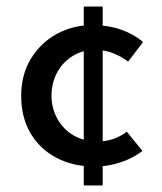

<svg xmlns="http://www.w3.org/2000/svg" viewBox="-20 -501 496 589"><path d="M237 -481H295V68H237ZM417 -38Q389 -16 350 -3Q311 10 272 10Q204 10 153 -17Q102 -44 73.5 -92.5Q45 -141 45 -207Q45 -273 75.5 -322Q106 -371 155.5 -397.5Q205 -424 262 -424Q312 -424 351.5 -410Q391 -396 419 -372L373 -312Q355 -326 329 -337Q303 -348 270 -348Q234 -348 203.5 -329.5Q173 -311 155.5 -279Q138 -247 138 -207Q138 -169 156 -136.5Q174 -104 206 -85.5Q238 -67 279 -67Q306 -67 328.5 -75Q351 -83 369 -97Z"/></svg>

Font: Josefin Sans Thin
Style: Regular
Weight: 400
Version: Version 2.000